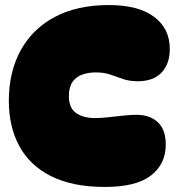

<svg xmlns="http://www.w3.org/2000/svg" viewBox="-20 -730 698 761"><path d="M396 11Q268 11 183 -31.5Q98 -74 56.5 -151Q15 -228 15 -331Q15 -445 62 -530.5Q109 -616 197.5 -663Q286 -710 411 -710Q528 -710 590.5 -663.5Q653 -617 653 -536Q653 -477 620.5 -442.5Q588 -408 526 -408Q492 -408 467 -417Q442 -426 417 -434.5Q392 -443 359 -443Q331 -443 306.5 -434.5Q282 -426 267.5 -405.5Q253 -385 253 -349Q253 -302 281.5 -282Q310 -262 357 -262Q381 -262 411 -265.5Q441 -269 470.5 -272Q500 -275 521 -275Q574 -275 605.5 -245.5Q637 -216 637 -157Q637 -80 578.5 -34.5Q520 11 396 11Z"/></svg>

Font: DynaPuff
Style: Bold
Weight: 700
Designer: Toshi Omagari, Jennifer Daniel
Foundry: Google Fonts
Version: Version 2.000